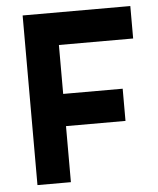

<svg xmlns="http://www.w3.org/2000/svg" viewBox="-51 -734 639 778"><g transform="rotate(-5 269.0 -345.0)"><path d="M70 0H206V-228H448V-359H206V-558H508V-690H70Z"/></g></svg>

Font: TitilliumText22L
Style: 999 wt
Weight: 900
Designer: Campivisivi
Foundry: Campivisivi
Version: 1.000